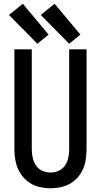

<svg xmlns="http://www.w3.org/2000/svg" viewBox="-20 -999 540 1027"><path d="M180 -765 240 -814 102 -979 28 -919ZM350 -765 410 -814 272 -979 198 -919ZM250 8Q282 8 314 0Q346 -8 372 -28Q398 -48 414.5 -76Q431 -104 437 -136Q443 -168 443 -200V-735H350V-200Q350 -178 345.5 -155.5Q341 -133 328 -114Q315 -95 294 -85.5Q273 -76 250 -76Q228 -76 206.5 -85.5Q185 -95 172.5 -114Q160 -133 155 -155.5Q150 -178 150 -200V-735H57V-200Q57 -168 63.5 -136Q70 -104 86.5 -76Q103 -48 129 -28Q155 -8 186.5 0Q218 8 250 8Z"/></svg>

Font: Iosevka SS08 Medium
Style: Regular
Weight: 500
Monospace: yes
Designer: Belleve Invis
Foundry: Belleve Invis
Version: Version 3.4.3; ttfautohint (v1.8.3)